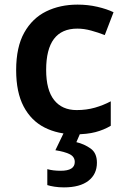

<svg xmlns="http://www.w3.org/2000/svg" viewBox="-20 -572 542 832"><path d="M307 10Q231 10 173 -19.5Q115 -49 82.5 -110.5Q50 -172 50 -268Q50 -368 85 -430.5Q120 -493 180 -522.5Q240 -552 316 -552Q361 -552 402 -542.5Q443 -533 472 -519L434 -420Q406 -431 375 -439.5Q344 -448 315 -448Q180 -448 180 -269Q180 -182 214.5 -138.5Q249 -95 312 -95Q355 -95 391.5 -105.5Q428 -116 460 -133V-27Q430 -9 393.5 0.5Q357 10 307 10ZM400 133Q400 183 363 211.5Q326 240 257 240Q235 240 216 237Q197 234 185 230V161Q210 168 243 168Q304 168 304 130Q304 107 281.5 96Q259 85 220 79L258 0H330L311 44Q345 52 372.5 71.5Q400 91 400 133Z"/></svg>

Font: Noto Sans Canadian Aboriginal SemiBold
Style: Regular
Weight: 600
Designer: Monotype Design Team, Typotheque's Kevin King
Foundry: Monotype Imaging Inc.
Version: Version 2.004; ttfautohint (v1.8.4.7-5d5b)